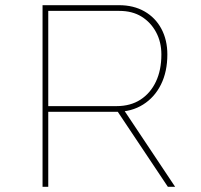

<svg xmlns="http://www.w3.org/2000/svg" viewBox="-20 -720 775 740"><path d="M144 0V-700H439Q495 -700 537 -676Q579 -652 602 -609Q625 -566 625 -510Q625 -444 600.5 -394.5Q576 -345 531.5 -317Q487 -289 428 -289H166V0ZM627 0 428 -298 453 -303 655 0ZM166 -311H429Q483 -311 521.5 -336Q560 -361 581 -405.5Q602 -450 602 -510Q602 -558 581.5 -596Q561 -634 525.5 -656Q490 -678 440 -678H166Z"/></svg>

Font: Lexend Exa Thin
Style: Regular
Weight: 250
Designer: Bonnie Shaver-Troup, Thomas Jockin
Foundry: Lexend
Version: Version 1.007